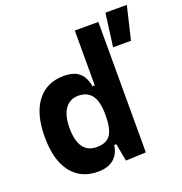

<svg xmlns="http://www.w3.org/2000/svg" viewBox="-138 -885 959 1013"><g transform="rotate(-20 342.0 -378.5)"><path d="M539.6 -580.1 564 -765.6H684.1L640.1 -580.1ZM241.7 9.8Q145.5 9.8 92 -59.6Q38.6 -128.9 38.6 -258.3Q38.6 -386.7 92 -457Q145.5 -527.3 242.7 -527.3Q299.3 -527.3 328.9 -501.7Q358.4 -476.1 367.2 -423.8H410.2L379.9 -258.3Q379.9 -333.5 354.7 -368.2Q329.6 -402.8 278.8 -402.8Q230.5 -402.8 204.1 -365Q177.7 -327.1 177.7 -258.3Q177.7 -187 203.4 -150.9Q229 -114.7 278.8 -114.7Q335.4 -114.7 357.7 -148.9Q379.9 -183.1 379.9 -258.3L415 -93.8H369.1Q361.3 -42 328.6 -16.1Q295.9 9.8 241.7 9.8ZM398.9 4.9 379.9 -97.7V-732.4H512.2V0Z"/></g></svg>

Font: Cascadia Mono
Style: Regular
Weight: 400
Monospace: yes
Designer: Aaron Bell
Foundry: Saja Typeworks
Version: Version 2102.003